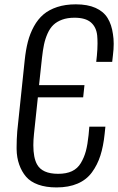

<svg xmlns="http://www.w3.org/2000/svg" viewBox="-20 -838 535 869"><path d="M235.8 10.3Q188 10.3 152.8 -2.4Q117.7 -15.1 97.9 -38.3Q78.1 -61.5 66.9 -93.3Q55.7 -125 55.2 -163.1Q55.2 -167.5 55.2 -172.4Q55.2 -206.1 58.1 -243.7L91.8 -565.4Q96.7 -612.3 106.2 -649.2Q115.7 -686 133.5 -718.5Q151.4 -751 176.5 -772.5Q201.7 -793.9 238.8 -806.2Q275.9 -818.4 323.2 -818.4Q376.5 -818.4 412.6 -802.2Q448.7 -786.1 467 -756.3Q485.4 -726.6 491.2 -683.6Q494.6 -663.1 494.6 -639.6Q494.6 -615.2 491.2 -588.4L487.8 -558.1H415.5L418.5 -585.9Q421.4 -616.2 421.4 -641.6Q421.4 -661.1 419.9 -677.2Q416 -715.3 391.4 -736.6Q366.7 -757.8 317.4 -757.8Q285.2 -757.8 261.2 -749Q237.3 -740.2 221.7 -725.3Q206.1 -710.4 195.3 -686.3Q184.6 -662.1 179.2 -636.5Q173.8 -610.8 169.9 -575.2L156.7 -452.6H362.3L356.4 -397.5H151.4L133.8 -231.4Q130.9 -203.6 130.9 -180.7Q130.9 -124.5 147.5 -94.2Q170.9 -51.3 243.2 -51.3Q280.3 -51.3 305.7 -63.2Q331.1 -75.2 345.9 -100.1Q360.8 -125 368.7 -154.3Q376.5 -183.6 380.9 -226.6L384.3 -264.6H457L453.6 -231.9Q447.8 -175.8 434.3 -133.8Q420.9 -91.8 396.2 -58.1Q371.6 -24.4 331.3 -7.1Q291 10.3 235.8 10.3Z"/></svg>

Font: Oswald
Style: Light
Weight: 300
Designer: Vernon Adams
Foundry: Vernon Adams
Version: 3.0; ttfautohint (v0.95.6-bc232) -l 8 -r 50 -G 200 -x 0 -w "